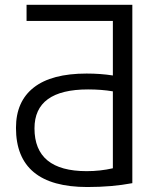

<svg xmlns="http://www.w3.org/2000/svg" viewBox="-20 -750 643 780"><path d="M438.5 -443.4V-665H87.9V-730.5H517.6V-5.9Q434.6 9.8 335 9.8Q44.9 9.8 44.9 -230.5Q44.9 -337.9 117.2 -394.5Q189.5 -451.2 332 -451.2Q388.7 -451.2 438.5 -443.4ZM438.5 -378.9Q392.6 -386.7 337.9 -386.7Q120.1 -386.7 120.1 -228.5Q120.1 -54.7 332 -54.7Q387.7 -54.7 438.5 -66.4Z"/></svg>

Font: Mgen+ 1c regular
Style: Regular
Weight: 400
Designer: [Source Han Sans]
Ryoko NISHIZUKA  (kana & ideographs); Paul D. Hunt (Latin, Greek & Cyrillic); Wenlong ZHANG  (bopomofo
Version: Version 1.059.20150602